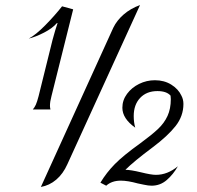

<svg xmlns="http://www.w3.org/2000/svg" viewBox="-20 -730 782 761"><path d="M133 -349 188 -571Q199 -612 208 -638L206 -639Q188 -618 155 -601Q122 -584 94 -577Q122 -592 159 -629.5Q196 -667 226 -705L270 -693L184 -349Q178 -327 178 -311Q178 -304 180 -296H110Q117 -304 122 -315Q127 -326 133 -349ZM429 -620Q443 -649 470 -672.5Q497 -696 535 -710L247 -79Q230 -41 203 -18Q176 5 142 11ZM539 -47Q579 -37 598 -37Q644 -37 685 -71Q667 -39 641 -16.5Q615 6 581 6Q568 6 550 2Q532 -2 526 -3Q486 -14 459 -14Q423 -14 401 6L378 -6Q402 -46 435.5 -80Q469 -114 536 -162Q581 -195 606 -218.5Q631 -242 644 -270.5Q657 -299 657 -337L656 -351Q640 -369 604 -369Q561 -369 535.5 -342Q510 -315 510 -270Q510 -245 516 -224Q465 -260 465 -303Q465 -333 483.5 -358Q502 -383 531.5 -397.5Q561 -412 594 -412Q631 -412 659 -394.5Q687 -377 699 -351Q707 -336 707 -318Q707 -270 676 -230.5Q645 -191 585 -146Q510 -90 477 -57Q497 -57 539 -47Z"/></svg>

Font: Srisakdi
Style: Bold
Weight: 700
Designer: Cadson Demak Co.,Ltd.
Foundry: Cadson Demak Co.,Ltd.
Version: Version 1.000